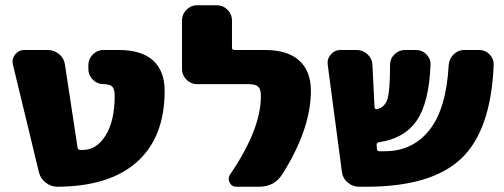

<svg xmlns="http://www.w3.org/2000/svg" viewBox="-20 -710 1917 730"><path d="M431 -520Q518 -520 562 -480Q606 -440 606 -365Q606 -189 501.5 -95Q397 -1 198 0Q174 0 154 -15.5Q134 -31 128 -55L29 -465Q24 -486 37.5 -503Q51 -520 73 -520H161Q186 -520 205 -504Q224 -488 227 -464L275 -148Q277 -140 285 -140H296Q347 -140 381.5 -195Q416 -250 416 -345Q416 -371 407 -380.5Q398 -390 373 -390Q350 -390 333 -407Q316 -424 316 -447V-463Q316 -486 333 -503Q350 -520 373 -520Z M987 -520Q1073 -520 1117.5 -480Q1162 -440 1162 -365Q1162 -219 1053 -47Q1023 0 965 0H879Q861 0 853 -16Q845 -32 855 -47Q972 -218 972 -345Q972 -370 962 -380Q952 -390 927 -390H729Q706 -390 689 -407Q672 -424 672 -447V-633Q672 -656 689 -673Q706 -690 729 -690H805Q828 -690 845 -673Q862 -656 862 -633V-529Q862 -520 871 -520Z M1801 -520Q1825 -520 1841.5 -503Q1858 -486 1857 -463Q1847 -215 1734 -107.5Q1621 0 1373 0H1345Q1321 0 1302 -16Q1283 -32 1280 -56L1226 -464Q1223 -486 1238 -503Q1253 -520 1275 -520H1336Q1360 -520 1377.5 -503.5Q1395 -487 1396 -463L1404 -302Q1404 -298 1407.5 -296Q1411 -294 1414 -295Q1445 -303 1454 -336.5Q1463 -370 1463 -464Q1463 -487 1480 -503.5Q1497 -520 1520 -520H1561Q1585 -520 1601.5 -503Q1618 -486 1617 -463Q1611 -319 1564 -251Q1517 -183 1420 -169Q1412 -167 1412 -160L1413 -144Q1413 -135 1422 -135H1443Q1549 -135 1613 -216Q1677 -297 1686 -463Q1688 -487 1705 -503.5Q1722 -520 1745 -520Z"/></svg>

Font: Rounded Mplus 1c Black
Style: Regular
Weight: 900
Version: Version 1.059.20150529